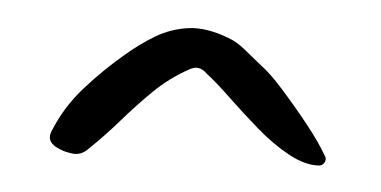

<svg xmlns="http://www.w3.org/2000/svg" viewBox="-30 -561 613 309"><g transform="rotate(5 276.5 -407.0)"><path d="M500 -330Q504 -325 501 -319Q498 -313 491 -313Q469 -312 442.5 -326.5Q416 -341 389.5 -364Q363 -387 339.5 -409.5Q316 -432 299 -445Q286 -458 271 -449Q240 -432 215.5 -408Q191 -384 168.5 -358Q146 -332 121 -308Q109 -295 93 -298Q86 -299 81 -300.5Q76 -302 68 -306Q52 -315 59 -331Q75 -371 104.5 -404Q134 -437 165 -463Q187 -482 211 -496.5Q235 -511 263.5 -515Q292 -519 329 -505Q343 -500 357 -488.5Q371 -477 386 -465Q400 -455 422 -430.5Q444 -406 466 -378.5Q488 -351 500 -330Z"/></g></svg>

Font: Slackside One
Style: Regular
Weight: 400
Version: Version 1.000